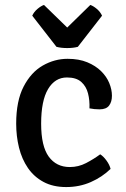

<svg xmlns="http://www.w3.org/2000/svg" viewBox="-20 -744 511 777"><path d="M342 -305.5Q343.5 -337.5 336.2 -366Q329 -394.5 308.8 -412.5Q288.5 -430.5 251 -430.5Q202.5 -430.5 174.5 -383.5Q146.5 -336.5 146.5 -243.5Q146.5 -152.5 177.2 -110.2Q208 -68 262.5 -68Q297.5 -68 328.2 -84Q359 -100 385.5 -119.5Q398.5 -111.5 411 -94.2Q423.5 -77 427.5 -60.5Q393.5 -27.5 347.5 -7.2Q301.5 13 248 13Q194.5 13 156 -7.8Q117.5 -28.5 93 -64.2Q68.5 -100 57 -146.2Q45.5 -192.5 45.5 -243.5Q45.5 -335.5 75.5 -393.5Q105.5 -451.5 153.2 -478.8Q201 -506 253.5 -506Q299.5 -506 333.2 -492Q367 -478 389.2 -456Q411.5 -434 422.2 -407.8Q433 -381.5 433 -356.5Q433 -332 421.5 -316.8Q410 -301.5 383 -301.5Q371.5 -301.5 362 -302.5Q352.5 -303.5 342 -305.5ZM208.5 -554.5 110.5 -680.5Q117.5 -696 131.8 -708Q146 -720 158 -724L252 -632.5L345.5 -724Q357.5 -720 371.8 -708Q386 -696 393 -680.5L295 -554.5Q276.5 -549.5 252 -549.5Q227.5 -549.5 208.5 -554.5Z"/></svg>

Font: Signika Negative Light
Style: Regular
Weight: 400
Version: Version 2.001